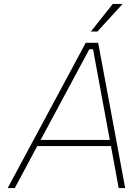

<svg xmlns="http://www.w3.org/2000/svg" viewBox="-20 -954 673 974"><path d="M441 -794 552 -934H602L474 -794ZM19 0 415 -737H478L615 0H582L543 -213H169L55 0ZM186 -244H537L452 -704H433Z"/></svg>

Font: Tomorrow ExtraLight
Style: Italic
Weight: 275
Italic angle: -10°
Designer: Tony de Marco, Monica Rizzolli
Foundry: Just in Type
Version: Version 2.002